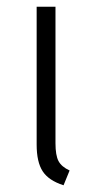

<svg xmlns="http://www.w3.org/2000/svg" viewBox="-20 -543 282 571"><path d="M145 -117Q145 -81 154 -64Q163 -47 187 -36L169 8Q125 -6 107 -33.5Q89 -61 89 -113V-523H145Z"/></svg>

Font: Fira Sans Condensed Light
Style: Regular
Weight: 300
Width: 3
Designer: bBox Type GmbH & Carrois Corporate GbR & Edenspiekermann AG
Foundry: bBox Type GmbH & Carrois Corporate GbR & Edenspiekermann AG
Version: Version 4.301